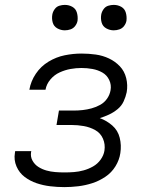

<svg xmlns="http://www.w3.org/2000/svg" viewBox="-20 -757 616 785"><path d="M243 8Q271 8 300 4.5Q329 1 357 -8Q385 -17 410.5 -34Q436 -51 452 -77Q468 -103 472 -131Q477 -163 469.5 -193.5Q462 -224 439 -244Q416 -264 388 -274Q407 -280 425.5 -288.5Q444 -297 460.5 -310.5Q477 -324 485.5 -342.5Q494 -361 498 -380Q503 -409 496 -437.5Q489 -466 470 -486Q451 -506 425.5 -518Q400 -530 371.5 -534Q343 -538 313 -538Q279 -538 244.5 -531Q210 -524 178.5 -505Q147 -486 126.5 -455.5Q106 -425 100 -390H166Q170 -413 186 -432Q202 -451 224 -461Q246 -471 268.5 -475Q291 -479 313 -479Q336 -479 358 -475Q380 -471 398.5 -460.5Q417 -450 426.5 -430Q436 -410 432 -388Q429 -370 418 -354Q407 -338 390 -328.5Q373 -319 354.5 -314Q336 -309 318 -307Q300 -305 282 -305H221L211 -246H272Q298 -246 323 -241.5Q348 -237 369.5 -225Q391 -213 401 -190Q411 -167 407 -141Q404 -122 391.5 -104.5Q379 -87 360.5 -76.5Q342 -66 322 -60.5Q302 -55 282.5 -53.5Q263 -52 244 -52Q225 -52 206 -53.5Q187 -55 169.5 -60Q152 -65 137 -74.5Q122 -84 113 -100Q104 -116 107 -135Q108 -137 108 -139H42Q41 -136 41 -132Q36 -103 47.5 -76.5Q59 -50 81 -33.5Q103 -17 129.5 -8Q156 1 185 4.5Q214 8 243 8ZM445 -633Q457 -633 468.5 -637Q480 -641 487.5 -651Q495 -661 497 -672Q499 -689 494.5 -705Q490 -721 476 -729Q462 -737 445 -737Q434 -737 422.5 -733.5Q411 -730 403.5 -719.5Q396 -709 394 -698Q391 -681 395.5 -665Q400 -649 414.5 -641Q429 -633 445 -633ZM245 -633Q257 -633 268.5 -637Q280 -641 287.5 -651Q295 -661 297 -672Q299 -689 294.5 -705Q290 -721 276 -729Q262 -737 245 -737Q234 -737 222.5 -733.5Q211 -730 203.5 -719.5Q196 -709 194 -698Q191 -681 195.5 -665Q200 -649 214.5 -641Q229 -633 245 -633Z"/></svg>

Font: Iosevka Sparkle Light Oblique
Style: Regular
Weight: 300
Italic angle: -9°
Designer: Belleve Invis
Foundry: Belleve Invis
Version: Version 4.5.0; ttfautohint (v1.8.3)